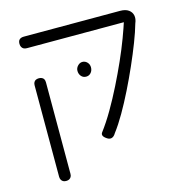

<svg xmlns="http://www.w3.org/2000/svg" viewBox="-107 -681 902 932"><g transform="rotate(-15 343.5 -215.0)"><path d="M362 4Q346 -5 340.5 -14Q335 -23 341 -32Q372 -73 402 -124.5Q432 -176 460 -232Q488 -288 512.5 -343Q537 -398 555.5 -447.5Q574 -497 586 -535L634 -502Q623 -463 603.5 -412.5Q584 -362 559.5 -306.5Q535 -251 508 -196.5Q481 -142 453.5 -94.5Q426 -47 400 -13Q395 -4 388.5 1Q382 6 375.5 6.5Q369 7 362 4ZM112 150Q103 150 97 146.5Q91 143 87.5 136.5Q84 130 84 121V-338Q84 -347 87.5 -353.5Q91 -360 97.5 -363Q104 -366 113 -366Q122 -366 128.5 -362.5Q135 -359 138 -353Q141 -347 141 -337V122Q141 131 137.5 137Q134 143 128 146.5Q122 150 112 150ZM634 -502 596 -522H480H95Q85 -522 78.5 -525.5Q72 -529 68.5 -536Q65 -543 65 -552Q65 -562 68.5 -568Q72 -574 78.5 -577Q85 -580 94 -580H578Q605 -580 620.5 -569Q636 -558 639.5 -540.5Q643 -523 634 -502ZM337 -314Q322 -314 312.5 -325Q303 -336 303 -352Q303 -366 313.5 -377Q324 -388 337 -388Q351 -388 361 -377.5Q371 -367 371 -352Q371 -336 361.5 -325Q352 -314 337 -314Z"/></g></svg>

Font: Fredoka SemiExpanded Light
Style: Regular
Weight: 300
Width: 6
Designer: Ben Nathan
Foundry: Milena B. Brandão, Ben Nathan
Version: Version 2.001